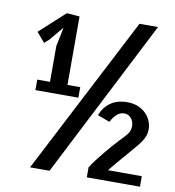

<svg xmlns="http://www.w3.org/2000/svg" viewBox="-83 -824 817 898"><g transform="rotate(10 325.0 -375.0)"><path d="M212 0H119.5L507 -750H595ZM389 0V-47.5Q400.5 -66 416 -86.2Q431.5 -106.5 447.5 -126Q463.5 -145.5 479 -163Q494.5 -180.5 506.5 -193.5Q520 -208 529.5 -218Q539 -228 545 -236.5Q551 -245 553.5 -253.5Q556 -262 556 -274Q556 -283.5 552.8 -292.5Q549.5 -301.5 543.8 -308.8Q538 -316 529.8 -320.5Q521.5 -325 511.5 -325Q491 -325 475.5 -311.2Q460 -297.5 448 -274L390 -295.5Q404.5 -334 435.8 -356.5Q467 -379 515.5 -379Q544 -379 566.2 -369.8Q588.5 -360.5 603.8 -345.2Q619 -330 627 -310.8Q635 -291.5 635 -271.5Q635 -254 629.5 -239.2Q624 -224.5 614.8 -210.8Q605.5 -197 593.8 -183.5Q582 -170 569.5 -155Q557 -140 543.5 -124.5Q530 -109 518 -95Q506 -81 496.2 -69.2Q486.5 -57.5 481 -50H641.5V0ZM142 -580 160.5 -670.5 104 -603 83 -584.5 44 -630.5 164 -740 225 -735V-410H285.5V-360H81.5V-410H142Z"/></g></svg>

Font: B612 Mono
Style: Bold
Weight: 700
Version: Version 1.005